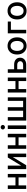

<svg xmlns="http://www.w3.org/2000/svg" viewBox="2417 -3213 808 5682"><g transform="rotate(-90 2821.0 -372.0)"><path d="M175.3 -545.4V-318.4H411.6V-545.4H515.1V0H411.6V-226.6H175.3V0H71.3V-545.4Z M760.7 -148.9 1001.5 -545.4H1115.7V0H1011.7V-397L772.5 0H656.7V-545.4H760.7Z M1362.3 -545.4V-318.4H1598.6V-545.4H1702.1V0H1598.6V-226.6H1362.3V0H1258.3V-545.4Z M1897.5 -629.4Q1869.6 -629.4 1850.1 -648.2Q1830.6 -667 1830.6 -692.9Q1830.6 -718.8 1850.1 -737.5Q1869.6 -756.3 1897.5 -756.3Q1924.8 -756.3 1944.6 -737.5Q1964.4 -718.8 1964.4 -692.9Q1964.4 -667 1944.6 -648.2Q1924.8 -629.4 1897.5 -629.4ZM1843.8 0V-545.4H1950.2V0Z M2092.3 -545.4H2196.3V-91.8H2384.8V-545.4H2489.3V-91.8H2677.7V-545.4H2781.7V0H2092.3Z M3026.9 -545.4V-318.4H3263.2V-545.4H3366.7V0H3263.2V-226.6H3026.9V0H2922.9V-545.4Z M3612.3 -357.9H3746.6Q3844.7 -357.9 3899.7 -309.3Q3954.6 -260.7 3954.6 -180.2Q3954.6 -101.1 3899.2 -50.5Q3843.8 0 3746.6 0H3508.3V-545.4H3612.3ZM3612.3 -266.1V-91.8H3746.6Q3792.5 -91.8 3822 -115.7Q3851.6 -139.6 3851.6 -176.8Q3851.6 -216.3 3822 -241.2Q3792.5 -266.1 3746.6 -266.1Z M4048.8 -270Q4048.8 -397.5 4118.4 -475.1Q4188 -552.7 4303.2 -552.7Q4418.5 -552.7 4487.8 -475.1Q4557.1 -397.5 4557.1 -270Q4557.1 -143.6 4487.8 -66.2Q4418.5 11.2 4303.2 11.2Q4188 11.2 4118.4 -66.2Q4048.8 -143.6 4048.8 -270ZM4303.2 -78.1Q4374.5 -78.1 4412.4 -132.6Q4450.2 -187 4450.2 -270.5Q4450.2 -324.2 4434.6 -367.2Q4418.9 -410.2 4385 -437Q4351.1 -463.9 4303.2 -463.9Q4266.6 -463.9 4238 -448.5Q4209.5 -433.1 4191.9 -406.2Q4174.3 -379.4 4165.3 -345Q4156.2 -310.5 4156.2 -270.5Q4156.2 -186.5 4193.8 -132.3Q4231.4 -78.1 4303.2 -78.1Z M5023.9 -545.4V-453.6H4780.3V0H4675.3V-545.4Z M5086.4 -270Q5086.4 -397.5 5156 -475.1Q5225.6 -552.7 5340.8 -552.7Q5456.1 -552.7 5525.4 -475.1Q5594.7 -397.5 5594.7 -270Q5594.7 -143.6 5525.4 -66.2Q5456.1 11.2 5340.8 11.2Q5225.6 11.2 5156 -66.2Q5086.4 -143.6 5086.4 -270ZM5340.8 -78.1Q5412.1 -78.1 5450 -132.6Q5487.8 -187 5487.8 -270.5Q5487.8 -324.2 5472.2 -367.2Q5456.5 -410.2 5422.6 -437Q5388.7 -463.9 5340.8 -463.9Q5304.2 -463.9 5275.6 -448.5Q5247.1 -433.1 5229.5 -406.2Q5211.9 -379.4 5202.9 -345Q5193.8 -310.5 5193.8 -270.5Q5193.8 -186.5 5231.4 -132.3Q5269 -78.1 5340.8 -78.1Z"/></g></svg>

Font: Interop Med
Style: Regular
Weight: 500
Designer: Rasmus Andersson, Google, Jang Haemin
Foundry: jhaemin
Version: Version 1.007